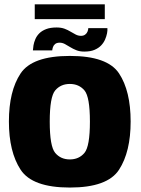

<svg xmlns="http://www.w3.org/2000/svg" viewBox="-20 -859 649 884"><path d="M301.5 4.5Q475 4.5 528.2 -77.8Q581.5 -160 581.5 -299.5Q581.5 -440 528.2 -520.8Q475 -601.5 301.5 -601.5Q128.5 -601.5 74.8 -520.8Q21 -440 21 -299.5Q21 -160 74.8 -77.8Q128.5 4.5 301.5 4.5ZM301.5 -125Q259.5 -125 234.2 -155Q209 -185 209 -299Q209 -413 234.2 -442.8Q259.5 -472.5 301.5 -472.5Q343.5 -472.5 368.8 -442.8Q394 -413 394 -299Q394 -185 368.8 -155Q343.5 -125 301.5 -125ZM368 -621.5Q396.5 -621.5 415.2 -629.5Q434 -637.5 445.8 -650Q457.5 -662.5 463.8 -677Q470 -691.5 472.8 -705.5Q475.5 -719.5 474.5 -729.5H386.5Q386.5 -723 383.2 -714.2Q380 -705.5 372.2 -699.8Q364.5 -694 353 -694Q340.5 -694 329 -699.8Q317.5 -705.5 305 -713.2Q292.5 -721 277 -726.8Q261.5 -732.5 240.5 -732.5Q212 -732.5 192.5 -725Q173 -717.5 161 -705.5Q149 -693.5 142.8 -678.8Q136.5 -664 134.2 -650.5Q132 -637 131.5 -627H220.5Q221 -633.5 223.8 -642Q226.5 -650.5 234 -656.5Q241.5 -662.5 255 -662.5Q267 -662.5 278.8 -656.2Q290.5 -650 303.2 -642Q316 -634 331.5 -627.8Q347 -621.5 368 -621.5ZM140 -771H462.5V-839H140Z"/></svg>

Font: Anybody SemiCondensed ExtraBold
Style: Regular
Weight: 800
Width: 4
Version: Version 1.113;gftools[0.9.25]